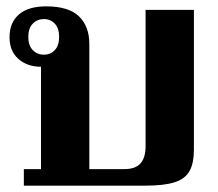

<svg xmlns="http://www.w3.org/2000/svg" viewBox="-20 -584 685 604"><path d="M55 -52H109V-374Q66 -374 38 -398.5Q10 -423 10 -467Q10 -513 39.5 -538.5Q69 -564 125 -564Q196 -564 228.5 -532.5Q261 -501 261 -446V-52H371Q406 -52 422 -70Q438 -88 438 -124V-553H590V-114Q590 -70 576 -45.5Q562 -21 529 -10.5Q496 0 437 0H55ZM166 -468Q166 -495 152.5 -509.5Q139 -524 118 -524Q97 -524 83 -509.5Q69 -495 69 -468Q69 -441 83 -426.5Q97 -412 118 -412Q139 -412 152.5 -426.5Q166 -441 166 -468Z"/></svg>

Font: Trirong
Style: Bold
Weight: 700
Designer: Katatrad Team
Foundry: CadsonDemak
Version: Version 1.001